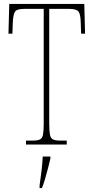

<svg xmlns="http://www.w3.org/2000/svg" viewBox="-20 -734 476 975"><path d="M112 0V-20H146Q171 -20 183 -26Q195 -32 198.5 -51Q202 -70 202 -108V-689H105Q66 -689 56.5 -675Q47 -661 45 -620L43 -563H23L27 -714H408L412 -563H392L390 -620Q389 -661 379 -675Q369 -689 330 -689H230V-108Q230 -70 233.5 -51Q237 -32 249 -26Q261 -20 286 -20H319V0ZM181 208Q186 171 190.5 136Q195 101 197 61H236V71Q231 92 224 119.5Q217 147 209 174Q201 201 193 221H181Z"/></svg>

Font: Noto Serif Khmer ExtraCondensed Thin
Style: Regular
Weight: 100
Width: 2
Designer: Danh Hong and the Monotype Design Team
Foundry: Monotype Imaging Inc.
Version: Version 2.004; ttfautohint (v1.8.4.7-5d5b)